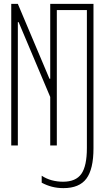

<svg xmlns="http://www.w3.org/2000/svg" viewBox="-20 -750 540 990"><path d="M307 220Q276 220 248.5 213Q221 206 195 192V156Q219 172 247 179.5Q275 187 305 187Q371 187 399.5 146.5Q428 106 428 13V-698H273V0H239V-250L76 -636H72V0H38V-730H72L235 -344H239V-730H462V15Q462 122 425.5 171Q389 220 307 220Z"/></svg>

Font: M PLUS Code Latin ExtraLight
Style: Regular
Weight: 250
Designer: Coji Morishita
Foundry: UNDERFOREST DESIGN
Version: Version 1.002; ttfautohint (v1.8.3)